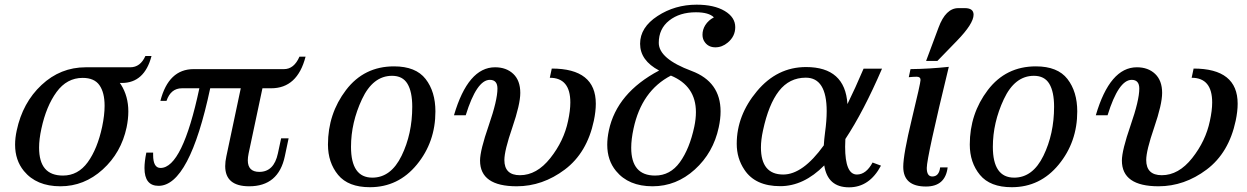

<svg xmlns="http://www.w3.org/2000/svg" viewBox="-20 -781 5281 813"><path d="M246.6 -37.6Q310.5 -37.6 351.6 -94.2Q392.6 -150.9 412.6 -244.6Q422.9 -293.9 422.9 -333Q422.9 -389.2 401.1 -420.2Q379.4 -451.2 330.1 -451.2Q263.2 -451.2 219.5 -391.4Q175.8 -331.5 155.3 -236.3Q145.5 -191.4 145.5 -156.2Q145.5 -96.2 170.7 -66.9Q195.8 -37.6 246.6 -37.6ZM235.8 7.8Q134.3 7.8 81.1 -57.1Q43.9 -102.5 43.9 -168.5Q43.9 -196.8 50.8 -228.5Q75.7 -346.2 155.8 -421.1Q235.8 -496.1 343.3 -496.1H531.7Q574.2 -496.1 595.7 -543.9H621.6Q591.8 -429.7 495.6 -429.7H487.3L492.2 -422.9Q523.4 -373.5 523.4 -309.1Q523.4 -277.3 516.1 -241.7Q493.2 -134.3 414.8 -63.2Q336.4 7.8 235.8 7.8Z M1035.2 7.8Q933.6 7.8 933.6 -77.6Q933.6 -96.7 938.5 -119.1L999.5 -407.2H870.1Q782.2 5.9 651.4 5.9Q591.8 5.9 591.8 -69.3Q591.8 -96.7 599.6 -134.8H628.4V-125Q628.4 -69.8 659.7 -69.8Q752.4 -69.8 824.2 -407.2H750.5Q703.1 -407.2 685.1 -354H659.2Q693.8 -488.3 799.8 -488.3H1182.6Q1225.1 -488.3 1248 -541H1273.9Q1239.3 -407.2 1128.4 -407.2H1091.3L1032.7 -131.3Q1029.3 -114.7 1029.3 -102.1Q1029.3 -53.2 1078.1 -53.2Q1140.1 -53.2 1156.7 -131.3L1170.4 -195.3H1202.1L1186 -119.1Q1159.2 7.8 1035.2 7.8Z M1546.4 11.7Q1454.6 11.7 1411.6 -40.5Q1368.7 -92.8 1368.7 -168.9Q1368.7 -299.3 1445.1 -399.7Q1521.5 -500 1648.4 -500Q1740.7 -500 1782.2 -446.5Q1823.7 -393.1 1823.7 -309.1Q1823.7 -179.7 1745.1 -84Q1666.5 11.7 1546.4 11.7ZM1556.6 -28.8Q1635.3 -28.8 1680.4 -121.3Q1725.6 -213.9 1725.6 -329.1Q1725.6 -392.6 1705.3 -426.3Q1685.1 -460 1640.1 -460Q1559.1 -460 1512.7 -360.8Q1466.3 -261.7 1466.3 -159.2Q1466.3 -28.8 1556.6 -28.8Z M2086.4 -405.8Q2086.4 -442.9 2054.2 -442.9Q1998.5 -442.9 1952.1 -293H1902.3Q1961.9 -496.1 2076.2 -496.1Q2124 -496.1 2153.6 -468Q2183.1 -439.9 2183.1 -387.7Q2183.1 -339.4 2149.4 -241.2Q2115.7 -143.1 2115.7 -103.5Q2115.7 -39.1 2181.6 -39.1Q2252.9 -39.1 2310.3 -111.6Q2367.7 -184.1 2385.3 -268.6Q2395 -313 2395 -347.2Q2395 -451.7 2308.1 -451.7L2316.4 -490.7Q2502.9 -490.7 2502.9 -341.8Q2502.9 -309.6 2494.6 -270Q2465.8 -133.8 2371.6 -63Q2277.3 7.8 2168 7.8Q2012.7 7.8 2012.7 -101.1Q2012.7 -144 2049.6 -250.2Q2086.4 -356.4 2086.4 -405.8Z M2743.2 7.8Q2641.6 7.8 2588.4 -57.1Q2551.3 -102.1 2551.3 -168Q2551.3 -196.3 2558.1 -228.5Q2591.8 -387.7 2771 -482.4Q2690.4 -524.9 2690.4 -595.7Q2690.4 -665 2764.2 -713.1Q2837.9 -761.2 2929.7 -761.2Q3003.9 -761.2 3048.6 -734.6Q3093.3 -708 3093.3 -666Q3093.3 -627 3061.5 -600.6Q3037.6 -580.6 3009.3 -580.6Q2981.4 -580.6 2965.8 -600.6Q2954.6 -614.3 2954.6 -633.8Q2954.6 -655.3 2966.3 -674.3Q2979.5 -695.3 3002.9 -707.5Q2981.4 -729 2926.8 -729Q2857.9 -729 2813.7 -694.1Q2769.5 -659.2 2769.5 -599.6Q2769.5 -532.2 2908.7 -480.5Q3031.2 -434.6 3031.2 -309.1Q3031.2 -277.8 3023.4 -241.7Q3000.5 -134.3 2922.1 -63.2Q2843.8 7.8 2743.2 7.8ZM2753.9 -37.6Q2817.9 -37.6 2858.9 -94.2Q2899.9 -150.9 2919.9 -244.6Q2926.8 -277.3 2926.8 -306.2Q2926.8 -417 2820.8 -460.9Q2696.8 -396.5 2662.6 -236.3Q2652.8 -190.9 2652.8 -155.3Q2652.8 -37.6 2753.9 -37.6Z M3575.2 12.2Q3484.4 12.2 3470.2 -80.6Q3383.3 7.3 3283.7 7.3Q3178.2 7.3 3132.3 -62Q3099.6 -110.4 3099.6 -171.9Q3099.6 -292.5 3185.1 -394.8Q3270.5 -497.1 3393.1 -497.1Q3558.6 -497.1 3568.4 -340.3Q3601.6 -407.7 3636.7 -490.2H3714.8Q3636.2 -308.1 3559.6 -192.4Q3558.6 -174.8 3558.6 -159.7Q3558.6 -42 3608.4 -42Q3647.5 -42 3674.8 -92.8L3710.4 -79.6Q3661.6 12.2 3575.2 12.2ZM3296.4 -42Q3379.4 -42 3468.3 -165.5Q3469.7 -190.9 3473.6 -220.2Q3480.5 -270.5 3480.5 -310.1Q3480.5 -452.1 3392.1 -452.1Q3322.3 -452.1 3278.3 -395.5Q3234.4 -338.9 3210.9 -229Q3202.1 -189 3202.1 -156.7Q3202.1 -42 3296.4 -42Z M3900.9 8.8Q3804.7 8.8 3804.7 -74.7Q3804.7 -127 3841.3 -278.1Q3877.9 -429.2 3877.9 -442.4Q3877.9 -456.1 3861.8 -456.1Q3847.2 -456.1 3828.1 -454.1L3835.4 -488.3Q3916.5 -489.3 3997.6 -498Q3904.3 -114.3 3904.3 -69.8Q3904.3 -33.7 3927.7 -33.7Q3956.5 -33.7 3960.9 -72.3H3992.7Q3982.9 8.8 3900.9 8.8ZM3949.2 -522.9H3901.4L3954.1 -664.1Q3984.4 -746.6 4038.1 -746.6H4065.4Q4102.5 -746.6 4102.5 -718.8Q4102.5 -680.7 4031.7 -607.9Z M4264.2 11.7Q4172.4 11.7 4129.4 -40.5Q4086.4 -92.8 4086.4 -168.9Q4086.4 -299.3 4162.8 -399.7Q4239.3 -500 4366.2 -500Q4458.5 -500 4500 -446.5Q4541.5 -393.1 4541.5 -309.1Q4541.5 -179.7 4462.9 -84Q4384.3 11.7 4264.2 11.7ZM4274.4 -28.8Q4353 -28.8 4398.2 -121.3Q4443.4 -213.9 4443.4 -329.1Q4443.4 -392.6 4423.1 -426.3Q4402.8 -460 4357.9 -460Q4276.9 -460 4230.5 -360.8Q4184.1 -261.7 4184.1 -159.2Q4184.1 -28.8 4274.4 -28.8Z M4804.2 -405.8Q4804.2 -442.9 4772 -442.9Q4716.3 -442.9 4669.9 -293H4620.1Q4679.7 -496.1 4793.9 -496.1Q4841.8 -496.1 4871.3 -468Q4900.9 -439.9 4900.9 -387.7Q4900.9 -339.4 4867.2 -241.2Q4833.5 -143.1 4833.5 -103.5Q4833.5 -39.1 4899.4 -39.1Q4970.7 -39.1 5028.1 -111.6Q5085.4 -184.1 5103 -268.6Q5112.8 -313 5112.8 -347.2Q5112.8 -451.7 5025.9 -451.7L5034.2 -490.7Q5220.7 -490.7 5220.7 -341.8Q5220.7 -309.6 5212.4 -270Q5183.6 -133.8 5089.4 -63Q4995.1 7.8 4885.7 7.8Q4730.5 7.8 4730.5 -101.1Q4730.5 -144 4767.3 -250.2Q4804.2 -356.4 4804.2 -405.8Z"/></svg>

Font: Munson
Style: Italic
Weight: 400
Italic angle: -12°
Designer: Paul James MIller
Foundry: High-Logic / Made with FontCreator
Version: Version 2.10;May 5, 2019;FontCreator 11.5.0.2430 64-bit